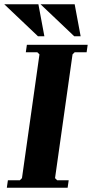

<svg xmlns="http://www.w3.org/2000/svg" viewBox="-35 -880 431 900"><path d="M315 -635 305 -625 223 -45 233 -35H287L282 0H-3L2 -35H58L68 -45L150 -625L140 -635H86L91 -670H376L371 -635ZM-15 -860H145L173 -710H143ZM155 -860H315L343 -710H313Z"/></svg>

Font: Brygada 1918
Style: Bold Italic
Weight: 700
Italic angle: -8°
Designer: Mateusz Machalski | Borys Kosmynka | Przemek Hoffer
Foundry: NIEPODLEGLA 2018
Version: Version 3.006